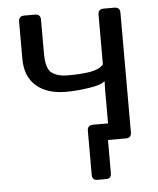

<svg xmlns="http://www.w3.org/2000/svg" viewBox="-50 -556 617 750"><g transform="rotate(-5 259.0 -181.0)"><path d="M50.8 -344.7V-490.7Q50.8 -512.7 72.8 -512.7H114.7Q136.7 -512.7 136.7 -490.7V-358.4Q136.7 -297.9 160.2 -281.5Q183.6 -265.1 221.7 -265.1Q274.4 -265.1 309.8 -271Q345.2 -276.9 362.3 -295.4V-490.7Q362.3 -512.7 384.3 -512.7H426.3Q448.2 -512.7 448.2 -490.7V-22Q448.2 0 426.3 0H356.4V129.4Q356.4 151.4 336.9 151.4H300.8Q281.2 151.4 281.2 129.4V-42.5Q281.2 -64.5 303.2 -64.5H362.3V-199.7Q362.8 -214.4 363.3 -229H361.3Q349.6 -216.8 301 -209.2Q252.4 -201.7 209.5 -201.7Q135.3 -201.7 93 -238.8Q50.8 -275.9 50.8 -344.7Z"/></g></svg>

Font: Istok Web
Style: Regular
Weight: 400
Designer: Andrey V. Panov
Foundry: Andrey V. Panov
Version: Version 1.0.2g